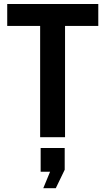

<svg xmlns="http://www.w3.org/2000/svg" viewBox="-20 -701 537 981"><path d="M312.3 -568.6V0H185.1V-568.6H16.9V-680.7H482.2V-568.6ZM187.7 176.4V55.2H310.6V166.4L265 260.6H201.1L235.9 176.4Z"/></svg>

Font: Puralecka Narrow
Style: Bold
Weight: 700
Designer: Hector Gatti, Marcela Romero, Pablo Cosgaya and Nicolas Silva
Version: Version 1.004;PS 001.004;hotconv 1.0.70;makeotf.lib2.5.58329